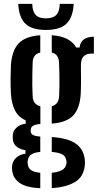

<svg xmlns="http://www.w3.org/2000/svg" viewBox="-20 -790 508 994"><path d="M188.5 184.5Q117.5 181 84 158.5Q50.5 136 44 100Q43 93.5 42.2 84.8Q41.5 76 42.5 69Q45.5 44 63.2 27Q81 10 112 5.5V-12Q52 -23 46.5 -67Q45.5 -76.5 45.8 -81.8Q46 -87 46.5 -93.5Q48.5 -114 66.5 -130.2Q84.5 -146.5 113 -149.5V-167Q76 -183 58 -217.5Q40 -252 36.5 -305Q35.5 -328 35 -346.2Q34.5 -364.5 34.8 -380.8Q35 -397 35.5 -414.5Q36 -432 36.5 -453Q42 -529.5 77.2 -566Q112.5 -602.5 188.5 -607.5V-518Q169 -513.5 159.2 -500.5Q149.5 -487.5 149 -465Q148 -437 147.5 -407Q147 -377 147.2 -347.8Q147.5 -318.5 149 -292.5Q150 -270 160.2 -257.2Q170.5 -244.5 189 -239.5V-148Q161.5 -146 150.2 -138.2Q139 -130.5 139 -116.5Q139 -116 139 -114.8Q139 -113.5 139 -112.5Q139 -99 149 -92.2Q159 -85.5 188.5 -83V-3.5Q160 -1 143.8 8.8Q127.5 18.5 124.5 38Q122.5 44 122.8 51.2Q123 58.5 124.5 64Q128 84 144.2 93Q160.5 102 188.5 104.5ZM248 184V104.5Q279 101.5 298.5 91.8Q318 82 322.5 62.5Q325 55 324.8 48.5Q324.5 42 321.5 34.5Q317.5 15 298 7Q278.5 -1 248 -3.5V-80.5Q328.5 -75.5 369.8 -48.2Q411 -21 418.5 32Q419.5 39 420 49.2Q420.5 59.5 418.5 71Q411 129.5 364.2 154.8Q317.5 180 248 184ZM248 -150V-239.5Q265.5 -245 275 -257Q284.5 -269 286 -290.5Q287.5 -316.5 287.8 -346.2Q288 -376 287.5 -407Q287 -438 285.5 -467.5Q284 -488.5 275.2 -501Q266.5 -513.5 248 -518V-607.5Q342.5 -601.5 374.5 -544H392Q395 -572 413.8 -585.8Q432.5 -599.5 466 -600V-512.5H452.5Q427.5 -512.5 413.2 -498.8Q399 -485 399 -452V-425Q399.5 -402.5 399.5 -384.5Q399.5 -366.5 399.2 -348Q399 -329.5 398 -305Q393.5 -229 359 -192.2Q324.5 -155.5 248 -150ZM218 -635Q145.5 -635 111.8 -667Q78 -699 74.5 -770H147Q147.5 -732.5 163.8 -713.8Q180 -695 218 -695Q255 -695 272 -713.5Q289 -732 289 -770H361.5Q357.5 -699 323.8 -667Q290 -635 218 -635Z"/></svg>

Font: Big Shoulders Stencil Text Thin
Style: Bold
Weight: 700
Version: Version 2.001